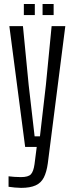

<svg xmlns="http://www.w3.org/2000/svg" viewBox="-20 -730 362 954"><path d="M85 203.5Q72 203.5 53.5 201.8Q35 200 22.5 198V146Q34 147.5 51.5 148.8Q69 150 84 150Q120.5 150 133.5 136Q146.5 122 151.5 86L162.5 0H105L26.5 -600H94L122.5 -307.5L152 -52.5H178.5L208 -307.5L236.5 -600H304.5L217.5 82Q211.5 125 197.8 152Q184 179 156.8 191.2Q129.5 203.5 85 203.5ZM191.5 -655V-710H246.5V-655ZM98.5 -655V-710H153V-655Z"/></svg>

Font: Big Shoulders Display Thin
Style: Regular
Weight: 400
Version: Version 2.002